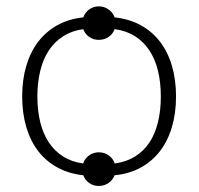

<svg xmlns="http://www.w3.org/2000/svg" viewBox="-20 -560 640 619"><path d="M350 -33Q387 -38 415 -55.2Q443 -72.5 461.5 -100.2Q480 -128 489.2 -165.8Q498.5 -203.5 498.5 -249Q498.5 -294.5 489.2 -332.2Q480 -370 461.2 -398Q442.5 -426 414.8 -443.5Q387 -461 349.5 -466Q344 -450.5 330.2 -441Q316.5 -431.5 298.5 -431.5Q281 -431.5 267.5 -441Q254 -450.5 248.5 -466Q211.5 -461 183.8 -443.2Q156 -425.5 137.5 -397.5Q119 -369.5 109.8 -331.8Q100.5 -294 100.5 -249Q100.5 -203.5 109.8 -166Q119 -128.5 137.5 -100.8Q156 -73 183.5 -55.5Q211 -38 248 -33Q253.5 -49 267.2 -59Q281 -69 298.5 -69Q316.5 -69 330.5 -59Q344.5 -49 350 -33ZM547.5 -249Q547.5 -195 534.2 -150.2Q521 -105.5 495.5 -72.5Q470 -39.5 433.2 -19.5Q396.5 0.5 349.5 5Q343.5 20.5 329.8 30Q316 39.5 298.5 39.5Q281 39.5 267.5 30Q254 20.5 248.5 5Q202 0 165.2 -20Q128.5 -40 103.2 -72.8Q78 -105.5 64.8 -150.2Q51.5 -195 51.5 -249Q51.5 -303 64.8 -347.8Q78 -392.5 103.2 -425.5Q128.5 -458.5 165 -478.8Q201.5 -499 248.5 -504Q254 -519.5 267.5 -529.5Q281 -539.5 298.5 -539.5Q316 -539.5 330 -529.5Q344 -519.5 349.5 -504Q396.5 -499 433.2 -479Q470 -459 495.5 -426Q521 -393 534.2 -348Q547.5 -303 547.5 -249Z"/></svg>

Font: Lato 2
Style: Regular
Weight: 300
Designer: Lukasz Dziedzic with Adam Twardoch and Botio Nikoltchev
Foundry: tyPoland Lukasz Dziedzic
Version: Version 2.015; 2015-08-06; http://www.latofonts.com/